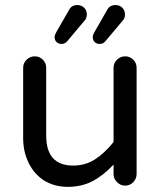

<svg xmlns="http://www.w3.org/2000/svg" viewBox="-20 -726 635 757"><path d="M195.3 -580.1Q195.3 -587.9 202.1 -599.6L252 -686.5Q261.7 -706.1 285.2 -706.1Q300.8 -706.1 311.5 -695.8Q322.3 -685.5 322.3 -668.9Q322.3 -653.3 312.5 -643.6L245.1 -563.5Q236.3 -552.7 222.7 -552.7Q210.9 -552.7 203.1 -560.1Q195.3 -567.4 195.3 -580.1ZM345.7 -580.1Q345.7 -587.9 352.5 -599.6L402.3 -686.5Q412.1 -706.1 435.5 -706.1Q451.2 -706.1 461.9 -695.8Q472.7 -685.5 472.7 -668.9Q472.7 -653.3 462.9 -643.6L395.5 -563.5Q386.7 -552.7 373 -552.7Q361.3 -552.7 353.5 -560.1Q345.7 -567.4 345.7 -580.1ZM153.3 -14.6Q114.3 -40 92.8 -84Q71.3 -127.9 71.3 -181.6V-459Q71.3 -477.5 85 -490.7Q98.6 -503.9 117.2 -503.9Q135.7 -503.9 148.9 -490.7Q162.1 -477.5 162.1 -459V-191.4Q162.1 -73.2 268.6 -73.2Q315.4 -73.2 353 -96.7Q390.6 -120.1 427.7 -166V-459Q427.7 -477.5 441.4 -490.7Q455.1 -503.9 473.6 -503.9Q492.2 -503.9 505.4 -490.7Q518.6 -477.5 518.6 -459V-40Q518.6 -21.5 505.4 -7.8Q492.2 5.9 473.6 5.9Q455.1 5.9 441.4 -7.8Q427.7 -21.5 427.7 -40V-77.1Q387.7 -34.2 344.7 -11.7Q301.8 10.7 247.1 10.7Q194.3 10.7 153.3 -14.6Z"/></svg>

Font: FakePearl
Style: Regular
Weight: 400
Version: Version 1.2